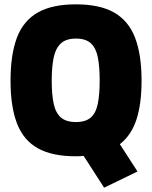

<svg xmlns="http://www.w3.org/2000/svg" viewBox="-20 -707 700 884"><path d="M459.4 157.1 365 10.7Q358.9 11.7 348.8 12.1Q338.7 12.6 329.3 12.6Q220.1 12.6 154.2 -24.3Q88.3 -61.1 58.4 -138.4Q28.5 -215.6 28.5 -335.4Q28.5 -455.4 57.8 -533.3Q87.1 -611.1 153.4 -649.1Q219.6 -687 329.3 -687Q439.6 -687 505.8 -649.1Q572 -611.1 601.9 -533.3Q631.8 -455.4 631.8 -335.4Q631.8 -228.3 608.1 -156.2Q584.4 -84.1 531.8 -43.1L613.1 82.6ZM329.3 -145.1Q374.8 -145.1 398.4 -166.3Q422 -187.5 430.4 -230Q438.9 -272.5 438.9 -335.4Q438.9 -399 430.7 -441.8Q422.5 -484.7 398.9 -507.1Q375.4 -529.4 329.3 -529.4Q284.4 -529.4 260.2 -507.1Q236.1 -484.7 227.1 -441.8Q218.1 -399 218.1 -335.4Q218.1 -271.9 227.1 -229.7Q236.1 -187.5 260.2 -166.3Q284.4 -145.1 329.3 -145.1Z"/></svg>

Font: Titillium Web SemiBold
Style: Regular
Weight: 600
Designer: Mohamed Gaber, Accademia di Belle Arti di Urbino
Foundry: Kief Type Foundry, Accademia di Belle Arti di Urbino
Version: Version 3.000; ttfautohint (v1.8.4)